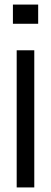

<svg xmlns="http://www.w3.org/2000/svg" viewBox="-20 -820 223 840"><path d="M36.5 -716V-800H147V-716ZM53 0V-600H130V0Z"/></svg>

Font: Big Shoulders Display Thin Medium
Style: Regular
Weight: 500
Version: Version 2.002